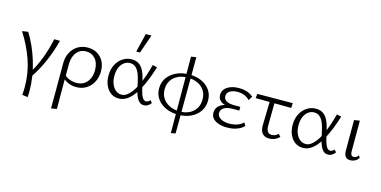

<svg xmlns="http://www.w3.org/2000/svg" viewBox="-90 -1207 3957 1993"><g transform="rotate(15 1889.0 -211.0)"><path d="M257 239 198 230Q200 209 201 188Q202 167 202 146Q202 -5 155 -141Q108 -277 24 -408L88 -418Q126 -357 157.5 -286.5Q189 -216 212 -140Q235 -64 247.5 14Q260 92 260 168Q260 186 259.5 203.5Q259 221 257 239ZM369 -413H431Q402 -300 355 -189.5Q308 -79 237 26L204 4Q268 -96 307 -200Q346 -304 369 -413Z M522 289Q523 228 523 166.5Q523 105 523 44Q523 -17 523 -76.5Q523 -136 523 -195Q523 -264 550.5 -314.5Q578 -365 624.5 -392.5Q671 -420 729 -420Q788 -420 831.5 -394.5Q875 -369 899.5 -323Q924 -277 924 -215Q924 -153 897.5 -102Q871 -51 824.5 -21.5Q778 8 716 8Q669 8 626.5 -11Q584 -30 561 -64L578 -85Q600 -60 635.5 -47.5Q671 -35 707 -35Q756 -35 790.5 -58Q825 -81 843 -121Q861 -161 861 -211Q861 -289 822.5 -333Q784 -377 723 -377Q682 -377 651 -356.5Q620 -336 602 -297.5Q584 -259 583 -205Q583 -144 582.5 -91Q582 -38 582 9.5Q582 57 582 101.5Q582 146 582.5 189.5Q583 233 583 279Z M1172 8Q1123 8 1086.5 -19Q1050 -46 1030 -92Q1010 -138 1010 -195Q1010 -262 1036.5 -313Q1063 -364 1106.5 -392Q1150 -420 1201 -420Q1242 -420 1270 -404.5Q1298 -389 1316.5 -362Q1335 -335 1347 -299Q1359 -263 1368 -222Q1380 -165 1391.5 -123.5Q1403 -82 1418 -59.5Q1433 -37 1455 -37Q1466 -37 1477.5 -43Q1489 -49 1498 -61L1519 -36Q1508 -18 1487.5 -5Q1467 8 1442 8Q1414 8 1394.5 -9.5Q1375 -27 1362 -56.5Q1349 -86 1339.5 -124Q1330 -162 1322 -203Q1312 -255 1296 -294.5Q1280 -334 1255.5 -356Q1231 -378 1193 -378Q1161 -378 1132.5 -358Q1104 -338 1087 -299.5Q1070 -261 1070 -206Q1070 -159 1085.5 -120.5Q1101 -82 1128.5 -60Q1156 -38 1191 -38Q1219 -38 1245 -55.5Q1271 -73 1296 -105.5Q1321 -138 1344 -185Q1367 -232 1387.5 -291Q1408 -350 1426 -419L1475 -408Q1453 -336 1428 -273Q1403 -210 1375 -158Q1347 -106 1315.5 -69Q1284 -32 1248.5 -12Q1213 8 1172 8ZM1224 -510 1273 -711H1334L1264 -510Z M1812 11Q1737 11 1678.5 -16Q1620 -43 1586 -91Q1552 -139 1552 -203Q1552 -269 1587 -318Q1622 -367 1682.5 -395Q1743 -423 1820 -423Q1895 -423 1952.5 -396.5Q2010 -370 2043 -322.5Q2076 -275 2076 -211Q2076 -145 2042 -95Q2008 -45 1948.5 -17Q1889 11 1812 11ZM1790 215 1787 -606 1842 -615 1839 205ZM1819 -26Q1882 -26 1926.5 -49.5Q1971 -73 1994.5 -113.5Q2018 -154 2018 -206Q2018 -263 1991.5 -303.5Q1965 -344 1918.5 -365.5Q1872 -387 1812 -387Q1750 -387 1704.5 -364Q1659 -341 1634.5 -301Q1610 -261 1610 -208Q1610 -151 1638 -110.5Q1666 -70 1713 -48Q1760 -26 1819 -26Z M2334 8Q2288 8 2248.5 -4.5Q2209 -17 2185.5 -42Q2162 -67 2162 -105Q2162 -159 2208 -191Q2254 -223 2344 -223V-202Q2296 -202 2259.5 -212Q2223 -222 2202 -244.5Q2181 -267 2181 -301Q2181 -339 2203.5 -365Q2226 -391 2265 -405.5Q2304 -420 2353 -420Q2405 -420 2443 -406.5Q2481 -393 2508 -368L2481 -325Q2459 -350 2426 -364Q2393 -378 2347 -378Q2318 -378 2293 -370Q2268 -362 2252.5 -345.5Q2237 -329 2237 -303Q2237 -269 2266.5 -252Q2296 -235 2352 -235H2416V-195H2352Q2282 -195 2250.5 -173Q2219 -151 2219 -117Q2219 -94 2236 -75.5Q2253 -57 2281.5 -47Q2310 -37 2347 -37Q2395 -37 2434 -50.5Q2473 -64 2498 -90L2518 -58Q2496 -31 2449 -11.5Q2402 8 2334 8Z M2547 -364 2552 -411 2933 -413 2929 -361ZM2691 -108 2698 -408H2749L2746 -117Q2746 -98 2751 -80Q2756 -62 2769 -50Q2782 -38 2806 -38Q2824 -38 2842.5 -45.5Q2861 -53 2874 -68L2898 -42Q2881 -22 2852.5 -8.5Q2824 5 2788 5Q2758 5 2738.5 -5.5Q2719 -16 2708.5 -33Q2698 -50 2694.5 -70Q2691 -90 2691 -108Z M3151 8Q3102 8 3065.5 -19Q3029 -46 3009 -92Q2989 -138 2989 -195Q2989 -262 3015.5 -313Q3042 -364 3085.5 -392Q3129 -420 3180 -420Q3221 -420 3249 -404.5Q3277 -389 3295.5 -362Q3314 -335 3326 -299Q3338 -263 3347 -222Q3359 -165 3370.5 -123.5Q3382 -82 3397 -59.5Q3412 -37 3434 -37Q3445 -37 3456.5 -43Q3468 -49 3477 -61L3498 -36Q3487 -18 3466.5 -5Q3446 8 3421 8Q3393 8 3373.5 -9.5Q3354 -27 3341 -56.5Q3328 -86 3318.5 -124Q3309 -162 3301 -203Q3291 -255 3275 -294.5Q3259 -334 3234.5 -356Q3210 -378 3172 -378Q3140 -378 3111.5 -358Q3083 -338 3066 -299.5Q3049 -261 3049 -206Q3049 -159 3064.5 -120.5Q3080 -82 3107.5 -60Q3135 -38 3170 -38Q3198 -38 3224 -55.5Q3250 -73 3275 -105.5Q3300 -138 3323 -185Q3346 -232 3366.5 -291Q3387 -350 3405 -419L3454 -408Q3432 -336 3407 -273Q3382 -210 3354 -158Q3326 -106 3294.5 -69Q3263 -32 3227.5 -12Q3192 8 3151 8Z M3659 5Q3626 5 3609 -16.5Q3592 -38 3592 -79V-408L3652 -418V-88Q3652 -63 3660.5 -50.5Q3669 -38 3687 -38Q3701 -38 3714 -45.5Q3727 -53 3737 -68L3750 -43Q3737 -22 3713 -8.5Q3689 5 3659 5Z"/></g></svg>

Font: Ysabeau Office Light
Style: Regular
Weight: 300
Designer: Christian Thalmann (Catharsis Fonts)
Version: Version 2.001;gftools[0.9.30]; featfreeze: tnum,lnum,ss02